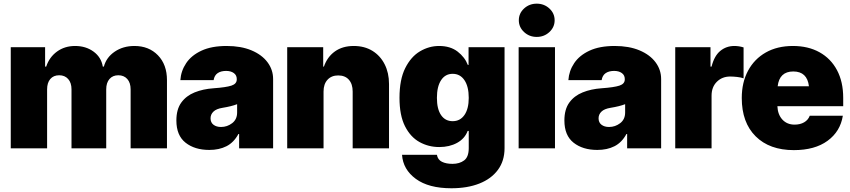

<svg xmlns="http://www.w3.org/2000/svg" viewBox="-20 -801 4591 1037"><path d="M38.1 0V-545.9H223.6V-441.4H229.5Q246.6 -492.7 288.1 -522.7Q329.6 -552.7 385.7 -552.7Q443.8 -552.7 485.4 -522.2Q526.9 -491.7 535.2 -441.4H541Q554.7 -491.7 599.9 -522.2Q645 -552.7 706.1 -552.7Q784.2 -552.7 833 -502.4Q881.8 -452.1 881.8 -368.2V0H685.5V-318.4Q685.5 -354 667.5 -374.3Q649.4 -394.5 619.1 -394.5Q588.9 -394.5 571.3 -374.3Q553.7 -354 553.7 -318.4V0H366.2V-318.4Q366.2 -354 348.1 -374.3Q330.1 -394.5 299.8 -394.5Q269 -394.5 251.7 -374.3Q234.4 -354 234.4 -318.4V0Z M1110.4 8.8Q1031.7 8.8 982.2 -30.3Q932.6 -69.3 932.6 -150.4Q932.6 -210.4 959.2 -247.1Q985.8 -283.7 1031.2 -302Q1076.7 -320.3 1132.8 -324.2Q1201.2 -329.1 1230 -338.6Q1258.8 -348.1 1258.8 -372.1V-374Q1258.8 -395 1242.7 -406.5Q1226.6 -418 1201.2 -418Q1172.9 -418 1155.3 -405.8Q1137.7 -393.6 1133.8 -368.2H954.1Q957.5 -418 985.6 -460Q1013.7 -502 1068.1 -527.3Q1122.6 -552.7 1204.1 -552.7Q1281.7 -552.7 1338.1 -529.1Q1394.5 -505.4 1424.8 -464.8Q1455.1 -424.3 1455.1 -374V0H1271.5V-77.1H1267.6Q1242.7 -31.2 1203.1 -11.2Q1163.6 8.8 1110.4 8.8ZM1173.8 -115.2Q1207 -115.2 1233.9 -135.7Q1260.7 -156.2 1260.7 -193.4V-238.3Q1230.5 -226.6 1182.6 -218.8Q1148.4 -213.4 1132.8 -198.2Q1117.2 -183.1 1117.2 -162.1Q1117.2 -139.2 1133.1 -127.2Q1148.9 -115.2 1173.8 -115.2Z M1727.5 -306.6V0H1531.2V-545.9H1725.6V-441.4H1729.5Q1747.6 -493.7 1788.8 -523.2Q1830.1 -552.7 1890.6 -552.7Q1948.7 -552.7 1991.5 -526.4Q2034.2 -500 2057.6 -453.6Q2081.1 -407.2 2081.1 -347.7V0H1884.8V-306.6Q1884.8 -347.2 1864.3 -370.4Q1843.8 -393.6 1806.6 -393.6Q1770.5 -393.6 1749 -370.4Q1727.5 -347.2 1727.5 -306.6Z M2418 215.8Q2294.9 215.8 2225.8 165Q2156.7 114.3 2151.4 35.2H2339.8Q2344.2 61.5 2366.9 72.8Q2389.6 84 2423.8 84Q2461.9 84 2486.8 65.4Q2511.7 46.9 2511.7 -1V-93.8H2505.9Q2490.2 -52.2 2449 -29.5Q2407.7 -6.8 2352.5 -6.8Q2294.4 -6.8 2245.6 -33.9Q2196.8 -61 2167.2 -119.6Q2137.7 -178.2 2137.7 -272.5Q2137.7 -371.6 2168.7 -433.3Q2199.7 -495.1 2248.5 -523.9Q2297.4 -552.7 2351.6 -552.7Q2412.1 -552.7 2451.4 -522.5Q2490.7 -492.2 2506.8 -450.2H2510.7V-545.9H2705.1V-1Q2705.1 67.9 2669.2 116.5Q2633.3 165 2568.8 190.4Q2504.4 215.8 2418 215.8ZM2424.8 -146.5Q2465.3 -146.5 2488.5 -179.9Q2511.7 -213.4 2511.7 -272.5Q2511.7 -333.5 2488.5 -367.9Q2465.3 -402.3 2424.8 -402.3Q2384.8 -402.3 2362.3 -367.9Q2339.8 -333.5 2339.8 -272.5Q2339.8 -211.9 2362.3 -179.2Q2384.8 -146.5 2424.8 -146.5Z M2781.2 0V-545.9H2977.5V0ZM2878.9 -601.6Q2838.9 -601.6 2810.5 -627.9Q2782.2 -654.3 2782.2 -691.4Q2782.2 -729 2810.5 -755.1Q2838.9 -781.2 2878.9 -781.2Q2918.9 -781.2 2947.3 -755.1Q2975.6 -729 2975.6 -691.4Q2975.6 -654.3 2947.3 -627.9Q2918.9 -601.6 2878.9 -601.6Z M3206.1 8.8Q3127.4 8.8 3077.9 -30.3Q3028.3 -69.3 3028.3 -150.4Q3028.3 -210.4 3054.9 -247.1Q3081.5 -283.7 3127 -302Q3172.4 -320.3 3228.5 -324.2Q3296.9 -329.1 3325.7 -338.6Q3354.5 -348.1 3354.5 -372.1V-374Q3354.5 -395 3338.4 -406.5Q3322.3 -418 3296.9 -418Q3268.6 -418 3251 -405.8Q3233.4 -393.6 3229.5 -368.2H3049.8Q3053.2 -418 3081.3 -460Q3109.4 -502 3163.8 -527.3Q3218.3 -552.7 3299.8 -552.7Q3377.4 -552.7 3433.8 -529.1Q3490.2 -505.4 3520.5 -464.8Q3550.8 -424.3 3550.8 -374V0H3367.2V-77.1H3363.3Q3338.4 -31.2 3298.8 -11.2Q3259.3 8.8 3206.1 8.8ZM3269.5 -115.2Q3302.7 -115.2 3329.6 -135.7Q3356.4 -156.2 3356.4 -193.4V-238.3Q3326.2 -226.6 3278.3 -218.8Q3244.1 -213.4 3228.5 -198.2Q3212.9 -183.1 3212.9 -162.1Q3212.9 -139.2 3228.8 -127.2Q3244.6 -115.2 3269.5 -115.2Z M3627 0V-545.9H3817.4V-441.4H3823.2Q3837.9 -499.5 3870.4 -526.1Q3902.8 -552.7 3946.3 -552.7Q3971.2 -552.7 3996.1 -544.9V-377.9Q3981.4 -383.3 3960.2 -385.5Q3939 -387.7 3923.8 -387.7Q3880.4 -387.7 3851.8 -359.4Q3823.2 -331.1 3823.2 -284.2V0Z M4267.6 9.8Q4136.2 9.8 4061.3 -64.7Q3986.3 -139.2 3986.3 -271.5Q3986.3 -356 4020.3 -419.2Q4054.2 -482.4 4116.2 -517.6Q4178.2 -552.7 4262.7 -552.7Q4345.2 -552.7 4406.2 -518.8Q4467.3 -484.9 4500.7 -422.1Q4534.2 -359.4 4534.2 -272.5V-227.5H4178.7Q4180.7 -182.1 4205.8 -155Q4231 -127.9 4271.5 -127.9Q4301.8 -127.9 4323.2 -140.4Q4344.7 -152.8 4353.5 -175.8H4532.2Q4518.6 -90.8 4449.7 -40.5Q4380.9 9.8 4267.6 9.8ZM4264.6 -415Q4189.5 -415 4180.2 -335H4349.1Q4339.8 -415 4264.6 -415Z"/></svg>

Font: Inter Tight Black
Style: Regular
Weight: 900
Designer: Rasmus Andersson
Foundry: rsms
Version: Version 3.004; ttfautohint (v1.8.4.7-5d5b)